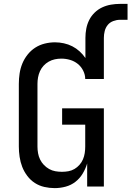

<svg xmlns="http://www.w3.org/2000/svg" viewBox="-20 -961 677 989"><path d="M262 8Q235 8 208.5 2Q182 -4 159.5 -18.5Q137 -33 120.5 -55Q104 -77 94.5 -101.5Q85 -126 81 -153Q77 -180 77 -206V-529Q77 -556 81 -582.5Q85 -609 95 -633.5Q105 -658 122 -679.5Q139 -701 161.5 -715.5Q184 -730 210.5 -736.5Q237 -743 263 -743Q286 -743 309 -738Q332 -733 352.5 -722.5Q373 -712 390 -696.5Q407 -681 420 -662V-766Q420 -790 424.5 -813.5Q429 -837 439.5 -858Q450 -879 467.5 -896Q485 -913 506.5 -923Q528 -933 551.5 -937Q575 -941 598 -941H637V-859H598Q581 -859 563.5 -852.5Q546 -846 535 -832.5Q524 -819 519.5 -801.5Q515 -784 515 -766V-554H419Q419 -576 408.5 -597Q398 -618 380.5 -632Q363 -646 341 -652.5Q319 -659 296 -659Q279 -659 262.5 -655.5Q246 -652 231 -643.5Q216 -635 204.5 -622.5Q193 -610 186 -594.5Q179 -579 176 -562.5Q173 -546 173 -529V-206Q173 -189 176 -172Q179 -155 186.5 -139.5Q194 -124 206 -111.5Q218 -99 233 -90.5Q248 -82 265 -79Q282 -76 299 -76Q316 -76 332.5 -79Q349 -82 363.5 -90.5Q378 -99 389.5 -112Q401 -125 407.5 -140.5Q414 -156 416.5 -172.5Q419 -189 419 -206V-319H300V-403H515V0H429V-119Q421 -92 406 -67Q391 -42 368.5 -24.5Q346 -7 318 0.5Q290 8 262 8Z"/></svg>

Font: Iosevka Fixed Medium Extended
Style: Regular
Weight: 500
Width: 7
Monospace: yes
Designer: Belleve Invis
Foundry: Belleve Invis
Version: Version 24.1.1; ttfautohint (v1.8.4)